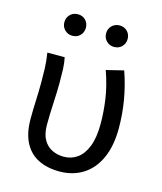

<svg xmlns="http://www.w3.org/2000/svg" viewBox="-106 -766 723 856"><g transform="rotate(15 255.0 -337.5)"><path d="M248.8 12Q191 12 149.4 -9.4Q107.9 -30.8 86 -73.9Q64.2 -116.9 64.2 -180.5Q64.2 -223.6 66.2 -266.5Q68.2 -309.5 68.2 -352.6Q68.2 -382 67.2 -414.9Q66.1 -447.9 60 -486.1H140.1Q145.4 -461.1 146.5 -433Q147.5 -404.9 147.5 -372.7Q147.5 -331.8 144.5 -276.4Q141.5 -220.9 141.5 -175.6Q141.5 -132.2 156.6 -106.1Q171.7 -80.1 196.4 -68.3Q221.1 -56.5 250.1 -56.5Q285.1 -56.5 312.6 -76.2Q340 -95.9 355.9 -136.5Q371.7 -177.2 371.7 -240.3Q371.7 -296 363.3 -354.1Q354.9 -412.2 331.6 -478.5L411.6 -498.1Q433.6 -435 444.4 -371.4Q455.2 -307.8 455.2 -243Q455.2 -160.5 429.2 -103.5Q403.2 -46.5 356.6 -17.3Q309.9 12 248.8 12ZM147.8 -587.3Q126.7 -587.3 112.4 -601.7Q98.1 -616.2 98.1 -636.9Q98.1 -658.3 112.4 -672.5Q126.7 -686.6 147.8 -686.6Q169.5 -686.6 183.5 -672.5Q197.4 -658.3 197.4 -636.9Q197.4 -616.2 183.5 -601.7Q169.5 -587.3 147.8 -587.3ZM340.4 -587.3Q319.3 -587.3 305 -601.7Q290.7 -616.2 290.7 -636.9Q290.7 -658.3 305 -672.5Q319.3 -686.6 340.4 -686.6Q362.1 -686.6 376.1 -672.5Q390.1 -658.3 390.1 -636.9Q390.1 -616.2 376.1 -601.7Q362.1 -587.3 340.4 -587.3Z"/></g></svg>

Font: Source Sans Variable
Style: Regular
Weight: 200
Designer: Paul D. Hunt
Foundry: Adobe Systems Incorporated
Version: Version 3.006;hotconv 1.0.111;makeotfexe 2.5.65597